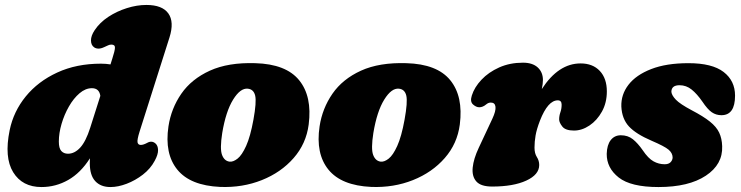

<svg xmlns="http://www.w3.org/2000/svg" viewBox="-20 -740 2993 775"><path d="M664 -588.5 543.5 -209Q533 -175.5 535.2 -165.2Q537.5 -155 548.5 -155Q558.5 -155 573.5 -163Q592.5 -174 607.5 -161Q617.5 -152.5 618 -134.5Q618.5 -116.5 604.5 -91Q587.5 -59 556.8 -35.2Q526 -11.5 491.2 1.8Q456.5 15 426 15Q386.5 15 364.5 -8.8Q342.5 -32.5 342.5 -81Q342.5 -91 343 -101Q305.5 -42 255.2 -13.5Q205 15 147.5 15Q70 15 33.2 -44.8Q-3.5 -104.5 19 -214.5Q34.5 -290 84 -350.8Q133.5 -411.5 211 -447.2Q288.5 -483 387.5 -483Q407.5 -483 426 -480L433.5 -504Q443.5 -534.5 444 -547.2Q444.5 -560 429.5 -560Q423 -560 416.8 -557.2Q410.5 -554.5 401 -550Q387.5 -543.5 377.2 -543.8Q367 -544 360 -549Q347.5 -557.5 347.2 -576.5Q347 -595.5 362 -618Q382.5 -649 417 -671.8Q451.5 -694.5 492 -707.2Q532.5 -720 571 -720Q635 -720 659.5 -685.8Q684 -651.5 664 -588.5ZM217.5 -168.5Q217.5 -141.5 227.5 -130.5Q237.5 -119.5 254.5 -119.5Q281 -119.5 303.8 -144.2Q326.5 -169 344 -224L385 -353Q380.5 -384 351 -384Q325 -384 301 -363.5Q277 -343 258.2 -310.2Q239.5 -277.5 228.5 -240Q217.5 -202.5 217.5 -168.5Z M1010.5 -485Q1134.5 -481.5 1187.5 -416.2Q1240.5 -351 1226 -237.5Q1216 -160 1165.2 -102Q1114.5 -44 1036.8 -13Q959 18 868.5 14.5Q748 9 695.8 -55.2Q643.5 -119.5 660 -230Q671 -302.5 712 -361.8Q753 -421 827.2 -454.8Q901.5 -488.5 1010.5 -485ZM907 -87.5Q921.5 -86 939 -99.8Q956.5 -113.5 973.5 -151Q990.5 -188.5 1003 -257Q1016 -328.5 1010 -354Q1004 -379.5 980.5 -382Q950.5 -385.5 921 -338Q891.5 -290.5 877 -203Q867 -139.5 876.2 -114.8Q885.5 -90 907 -87.5Z M1620.5 -485Q1744.5 -481.5 1797.5 -416.2Q1850.5 -351 1836 -237.5Q1826 -160 1775.2 -102Q1724.5 -44 1646.8 -13Q1569 18 1478.5 14.5Q1358 9 1305.8 -55.2Q1253.5 -119.5 1270 -230Q1281 -302.5 1322 -361.8Q1363 -421 1437.2 -454.8Q1511.5 -488.5 1620.5 -485ZM1517 -87.5Q1531.5 -86 1549 -99.8Q1566.5 -113.5 1583.5 -151Q1600.5 -188.5 1613 -257Q1626 -328.5 1620 -354Q1614 -379.5 1590.5 -382Q1560.5 -385.5 1531 -338Q1501.5 -290.5 1487 -203Q1477 -139.5 1486.2 -114.8Q1495.5 -90 1517 -87.5Z M1914.5 -307Q1902 -307 1889.2 -318.5Q1876.5 -330 1884.5 -354.5Q1895 -388 1923.5 -418.2Q1952 -448.5 1995 -467.8Q2038 -487 2091 -487Q2129.5 -487 2150.5 -467.8Q2171.5 -448.5 2171.5 -417Q2171.5 -402 2167 -380.5Q2234 -484 2323.5 -484Q2372.5 -484 2401 -453.8Q2429.5 -423.5 2429.5 -371Q2429.5 -325.5 2409.8 -289.8Q2390 -254 2359.5 -233.5Q2329 -213 2297 -213Q2262.5 -213 2249.8 -229.2Q2237 -245.5 2237 -258Q2237 -272.5 2242 -286.8Q2247 -301 2247 -317.5Q2247 -335 2231.5 -335Q2191.5 -335 2159.5 -253Q2146 -218 2141.8 -193Q2137.5 -168 2137.5 -144Q2137.5 -121 2147 -106.2Q2156.5 -91.5 2156.5 -74Q2156.5 -35 2104.2 -11Q2052 13 1966.5 13Q1921 13 1902.8 -7.5Q1884.5 -28 1888 -63.5Q1891.5 -99 1912.5 -143.5L1967.5 -261Q1982 -292 1980 -309Q1978 -326 1961 -326Q1951.5 -326 1943 -319Q1929 -307 1914.5 -307Z M2663 -77Q2679 -77 2687 -85.5Q2695 -94 2695 -105Q2694.5 -122.5 2678.5 -136Q2662.5 -149.5 2610 -172Q2547 -199 2518.8 -229.5Q2490.5 -260 2488 -310Q2486.5 -358.5 2517 -398Q2547.5 -437.5 2608.5 -461.2Q2669.5 -485 2759 -485Q2854.5 -485 2900.8 -449.5Q2947 -414 2947 -354Q2947 -275 2892 -275Q2870.5 -275 2853.2 -286.8Q2836 -298.5 2815 -330Q2793.5 -361 2771.8 -378.5Q2750 -396 2723 -396Q2690 -396 2690 -369Q2691.5 -355 2708.2 -337.5Q2725 -320 2772 -295Q2819 -270.5 2845.5 -249.2Q2872 -228 2883 -204.5Q2894 -181 2895 -150Q2898 -76.5 2829 -30.8Q2760 15 2638 15Q2526.5 15 2477.5 -23.5Q2428.5 -62 2429 -119Q2430 -155 2445.2 -174.5Q2460.5 -194 2486 -194Q2514.5 -194 2534.5 -178Q2554.5 -162 2574 -134Q2596.5 -100.5 2617.8 -88.8Q2639 -77 2663 -77Z"/></svg>

Font: Fraunces 9pt S100 Black
Style: Italic
Weight: 900
Italic angle: -16°
Version: Version 1.000; ttfautohint (v1.8.3)